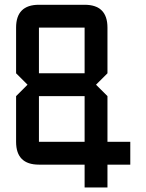

<svg xmlns="http://www.w3.org/2000/svg" viewBox="-20 -704 626 821"><path d="M48.8 -585.9Q48.8 -683.6 146.5 -683.6H341.8Q439.5 -683.6 439.5 -585.9V-390.6L390.6 -341.8L439.5 -293V-97.7H537.1V0H439.5V97.7H341.8V0H146.5Q48.8 0 48.8 -97.7V-293L97.7 -341.8L48.8 -390.6ZM146.5 -585.9V-390.6H341.8V-585.9ZM341.8 -293H146.5V-97.7H341.8Z"/></svg>

Font: BabelStone Runic Dotted
Style: Regular
Weight: 400
Designer: Andrew West
Foundry: BabelStone
Version: Version 3.003 March 14, 2022